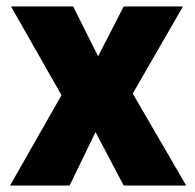

<svg xmlns="http://www.w3.org/2000/svg" viewBox="-20 -573 603 593"><path d="M11 0 170 -279 14 -553H206L283 -399L362 -553H545L390 -284L555 0H362L275 -165L195 0Z"/></svg>

Font: Noto Sans Mono SemiCondensed Black
Style: Regular
Weight: 900
Width: 4
Designer: Monotype Design Team
Foundry: Monotype Imaging Inc.
Version: Version 2.014; ttfautohint (v1.8.4.7-5d5b)